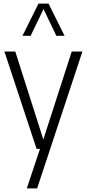

<svg xmlns="http://www.w3.org/2000/svg" viewBox="-20 -828 482 1068"><path d="M183.5 0 4.5 -541.5H65L221 -52L379 -541.5H438.5L186.5 220H129L202.5 0ZM105 -629 194 -808H250L339 -629H293.5L222 -777.5L150.5 -629Z"/></svg>

Font: Encode Sans Cnd Lt
Style: Regular
Weight: 300
Width: 3
Designer: Multiple Designers
Foundry: Impallari Type
Version: Version 3.002; ttfautohint (v1.8.3) -l 8 -r 50 -G 200 -x 14 